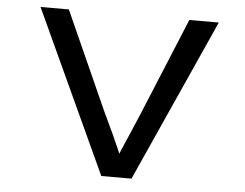

<svg xmlns="http://www.w3.org/2000/svg" viewBox="-50 -762 1053 824"><g transform="rotate(5 476.0 -350.0)"><path d="M415 0 92 -700H214L401 -283Q407 -269 420 -242.5Q433 -216 448 -183Q463 -150 477 -118Q491 -86 499 -61L467 -60Q478 -90 495.5 -130.5Q513 -171 530.5 -211.5Q548 -252 560 -281L733 -700H860L545 0Z"/></g></svg>

Font: Lexend Zetta
Style: Regular
Weight: 400
Designer: Bonnie Shaver-Troup, Thomas Jockin
Foundry: Lexend
Version: Version 1.007